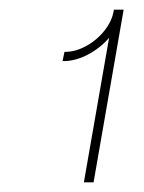

<svg xmlns="http://www.w3.org/2000/svg" viewBox="-20 -720 298 396"><path d="M205 -642 153 -344H173L235 -700H215L214 -695C206 -653 157 -613 115 -613H113L109 -594H112C144 -594 181 -614 205 -642Z"/></svg>

Font: Fixel Text 20240404 Thin
Style: Italic
Weight: 100
Width: 4
Italic angle: -10°
Designer: AlfaBravo + MacPaw
Foundry: Kyrylo Tkachov, Marchela Mozhyna, Serhii Makarenko, Maria Weinstein, Zakhar Kryvoshyya
Version: Version 1.211;Glyphs 3.2 (3225)